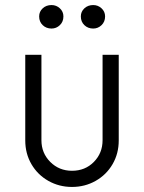

<svg xmlns="http://www.w3.org/2000/svg" viewBox="-20 -730 570 760"><path d="M80 -174V-513H144V-175Q144 -124 179 -89Q214 -54 265 -54Q317 -54 351.5 -89Q386 -124 386 -175V-513H450V-174Q450 -122 425.5 -80Q401 -38 358.5 -14Q316 10 265 10Q214 10 171.5 -14Q129 -38 104.5 -80Q80 -122 80 -174ZM300 -665Q300 -684 314 -697Q328 -710 349 -710Q368 -710 382 -697Q396 -684 396 -665Q396 -644 382 -630.5Q368 -617 349 -617Q328 -617 314 -630.5Q300 -644 300 -665ZM135 -665Q135 -684 149 -697Q163 -710 184 -710Q203 -710 217 -697Q231 -684 231 -665Q231 -644 217 -630.5Q203 -617 184 -617Q163 -617 149 -630.5Q135 -644 135 -665Z"/></svg>

Font: Lineal Light
Style: Regular
Weight: 300
Designer: Created by Frank Adebiaye with contributions from Anton Moglia & Ariel Martín Pérez
Created by Frank ADEBIAYE with FontF
Foundry: Velvetyne Type Foundry
Version: Version 2.000